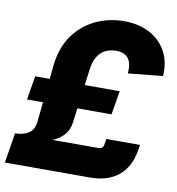

<svg xmlns="http://www.w3.org/2000/svg" viewBox="-88 -813 816 887"><g transform="rotate(10 319.5 -369.5)"><path d="M13.2 -116.2 17.1 -141.1Q55.7 -141.1 80.3 -157.7Q105 -174.3 108.9 -209L137.2 -481Q146 -564 186.3 -621.3Q226.6 -678.7 288.8 -708.7Q351.1 -738.8 424.3 -738.8Q491.7 -738.8 542.7 -712.2Q593.8 -685.5 621.1 -636.7Q648.4 -587.9 644 -520.5L481.9 -503.9Q485.8 -552.2 467.8 -575Q449.7 -597.7 411.1 -597.7Q381.3 -597.7 359.1 -585.9Q336.9 -574.2 323 -550.5Q309.1 -526.9 304.7 -490.2L271.5 -237.8Q266.6 -200.2 244.9 -176.8Q223.1 -153.3 192.1 -140.9Q161.1 -128.4 127 -123Q92.8 -117.7 62.7 -116.9Q32.7 -116.2 13.2 -116.2ZM-6.3 0 16.6 -141.1H407.7Q418 -141.1 424.3 -146.2Q430.7 -151.4 432.1 -162.1L436.5 -188.5H594.7L589.8 -159.2Q576.2 -82 525.9 -41Q475.6 0 392.1 0ZM43.9 -304.7 62.5 -416.5H459L440.4 -304.7Z"/></g></svg>

Font: Inter 20pt ExtraBold
Style: Italic
Weight: 800
Italic angle: -9.3988°
Version: Version 4.001;git-66647c0bb